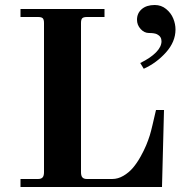

<svg xmlns="http://www.w3.org/2000/svg" viewBox="-20 -748 730 768"><path d="M62 0H628L636 -308H604L600 -291C597.3 -279.7 594 -265.3 590 -248C586 -230.7 582.3 -216.7 579 -206C575 -193.3 570.2 -180.2 564.5 -166.5C558.8 -152.8 551.3 -137.7 542 -121C532.7 -104.3 522.7 -89.7 512 -77C501.3 -64.3 488.7 -53.7 474 -45C459.3 -36.3 444.3 -32 429 -32H328C319.3 -32 313.2 -34.2 309.5 -38.5C305.8 -42.8 304 -49.7 304 -59V-656C304 -665.3 305.7 -671.7 309 -675C312.3 -678.3 318.7 -680 328 -680H398V-712H62V-680H132C141.3 -680 147.7 -678.3 151 -675C154.3 -671.7 156 -665.3 156 -656V-59C156 -49.7 154.2 -42.8 150.5 -38.5C146.8 -34.2 140.7 -32 132 -32H62ZM528 -669C528 -655 532.8 -642.7 542.5 -632C552.2 -621.3 563.3 -616 576 -616C590.7 -616 601.3 -614.3 608 -611C620 -605 626 -595.7 626 -583C626 -568.3 618.7 -553.5 604 -538.5C589.3 -523.5 568.3 -509.3 541 -496L555 -473C589 -488.3 618.7 -510.2 644 -538.5C669.3 -566.8 682 -597.3 682 -630C682 -644.7 679 -659.3 673 -674C667 -688.7 657.5 -701.3 644.5 -712C631.5 -722.7 616.3 -728 599 -728C577 -728 559.7 -722.5 547 -711.5C534.3 -700.5 528 -686.3 528 -669Z"/></svg>

Font: Km Standard TT
Style: Bold
Weight: 700
Designer: Alexey Kryukov <alexios@thessalonica.org.ru>
Version: Version 2.0.2